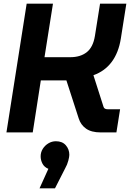

<svg xmlns="http://www.w3.org/2000/svg" viewBox="-20 -720 718 1044"><path d="M15 0 125 -700H268L222 -409H362Q417 -409 451.5 -436Q486 -463 496 -524L524 -700H667L637 -510Q625 -434 587.5 -383.5Q550 -333 488 -311L543 -139Q545 -132 551 -129Q557 -126 565 -126H633L613 0H527Q477 0 448 -20.5Q419 -41 408 -76L341 -283Q331 -283 320 -283Q309 -283 299 -283H202L158 0ZM195 304 243 198Q221 189 211 170Q201 151 201 130Q201 108 212.5 89.5Q224 71 243 59.5Q262 48 284 48Q319 48 338 70Q357 92 357 122Q357 132 351.5 153.5Q346 175 334 196L279 304Z"/></svg>

Font: MuseoModerno Thin SemiBold
Style: Italic
Weight: 600
Italic angle: -9°
Version: Version 1.003